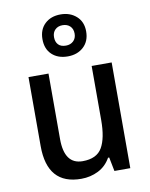

<svg xmlns="http://www.w3.org/2000/svg" viewBox="-91 -980 753 964"><g transform="rotate(-10 285.5 -498.5)"><path d="M496 -632V-93H415L401 -164H395Q372 -123 332 -103Q292 -83 245 -83Q72 -83 72 -280V-632H174V-298Q174 -169 267 -169Q339 -169 366.5 -216.5Q394 -264 394 -356V-632ZM285 -700Q235 -700 204.5 -728.5Q174 -757 174 -807Q174 -856 204.5 -885Q235 -914 285 -914Q333 -914 365 -885.5Q397 -857 397 -808Q397 -758 365.5 -729Q334 -700 285 -700ZM285 -755Q308 -755 323 -769Q338 -783 338 -807Q338 -831 323.5 -845Q309 -859 285 -859Q262 -859 247.5 -845Q233 -831 233 -807Q233 -783 246 -769Q259 -755 285 -755Z"/></g></svg>

Font: Noto Sans Telugu UI SemiCondensed Medium
Style: Regular
Weight: 500
Width: 4
Designer: Jelle Bosma - Monotype Design Team
Foundry: Monotype Imaging Inc.
Version: Version 2.005; ttfautohint (v1.8.4.7-5d5b)